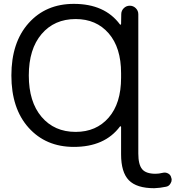

<svg xmlns="http://www.w3.org/2000/svg" viewBox="-20 -785 925 1012"><path d="M378.9 -89.8Q487.3 -89.8 552.7 -165Q618.2 -240.2 618.2 -375V-399.4Q618.2 -534.2 552.7 -609.4Q487.3 -684.6 378.9 -684.6Q266.6 -684.6 199.2 -605.5Q131.8 -526.4 131.8 -387.2Q131.8 -248 199.2 -168.9Q266.6 -89.8 378.9 -89.8ZM618.2 -116.2Q618.2 -118.2 616.2 -119.1Q614.3 -120.1 612.3 -118.2Q532.2 -10.7 369.1 -10.7Q221.7 -10.7 130.9 -111.8Q40 -212.9 40 -387.2Q40 -561.5 130.9 -663.1Q221.7 -764.6 369.1 -764.6Q532.2 -764.6 612.3 -656.2Q614.3 -654.3 616.2 -655.3Q618.2 -656.2 618.2 -658.2L619.1 -710Q619.1 -728.5 632.3 -741.7Q645.5 -754.9 664.1 -754.9Q682.6 -754.9 695.8 -741.7Q709 -728.5 709 -710V24.4Q709 82 729 106.4Q749 130.9 799.8 130.9Q817.4 130.9 836.9 126Q852.5 122.1 866.2 129.4Q879.9 136.7 882.8 152.3Q884.8 157.2 884.8 162.1Q884.8 172.9 878.9 181.6Q871.1 196.3 855.5 199.2Q822.3 206.1 793 207Q700.2 207 659.2 165Q618.2 123 618.2 28.3Z"/></svg>

Font: Gen Jyuu GothicX Regular
Style: Regular
Weight: 400
Designer: [Source Han Sans]
Ryoko NISHIZUKA  (kana & ideographs); Paul D. Hunt (Latin, Greek & Cyrillic); Wenlong ZHANG  (bopomofo
Version: Version 1.002.20150607